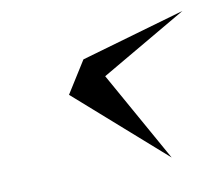

<svg xmlns="http://www.w3.org/2000/svg" viewBox="-47 -568 471 415"><g transform="rotate(-10 188.5 -360.0)"><path d="M104 -378 299 -206 188 -404 377 -514 148 -448Z"/></g></svg>

Font: Corrode
Style: Ita
Weight: 400
Designer: Mew Too
Version: Version 0.532